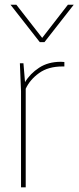

<svg xmlns="http://www.w3.org/2000/svg" viewBox="-20 -800 337 820"><path d="M240.2 -536.1 254.9 -535.2V-516.1H246.1Q186 -516.1 147 -488Q107.9 -460 89.8 -420.9V0H69.8V-410.2L64.9 -529.8H80.1L86.9 -449.2Q108.4 -485.4 147 -510.7Q185.5 -536.1 240.2 -536.1ZM24.9 -779.8H49.8L160.2 -638.2L270 -779.8H294.9L169.9 -620.1H149.9Z"/></svg>

Font: Cooper Hewitt
Style: Thin
Weight: 701
Designer: Village Type and Design LLC
Foundry: Cooper Hewitt Smithsonian Design Museum
Version: 1.000